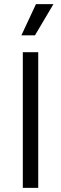

<svg xmlns="http://www.w3.org/2000/svg" viewBox="-20 -914 297 934"><path d="M91 0V-660H166V0ZM150 -742H84L155 -894H240Z"/></svg>

Font: Bricolage Grotesque 10pt Light
Style: Regular
Weight: 300
Designer: Mathieu Triay
Foundry: Atelier Triay
Version: Version 1.000; ttfautohint (v1.8.4.7-5d5b);gftools[0.9.32]